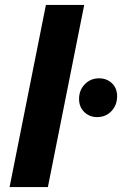

<svg xmlns="http://www.w3.org/2000/svg" viewBox="-20 -762 497 782"><path d="M19 0 167 -742H323L175 0ZM375 -285Q345 -285 323.5 -305.5Q302 -326 302 -359Q302 -395 325.5 -419Q349 -443 383 -443Q415 -443 436 -423Q457 -403 457 -370Q457 -334 434 -309.5Q411 -285 375 -285Z"/></svg>

Font: Montserrat Thin
Style: Bold Italic
Weight: 700
Italic angle: -11.3°
Version: Version 9.000